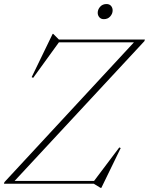

<svg xmlns="http://www.w3.org/2000/svg" viewBox="-40 -911 739 952"><path d="M678.5 -715 676 -707 32.5 -14H426.5L551.5 -180L558.5 -177L462.5 20.5H458.5L425 0H-20.5L-18 -8L624 -701H252L124.5 -525L117 -528.5L221 -743H224L252 -715ZM475 -816Q460.5 -816 452.5 -825.5Q444.5 -835 444.5 -847.5Q444.5 -864 456.5 -877.5Q468.5 -891 488 -891Q502.5 -891 510.5 -881.8Q518.5 -872.5 518.5 -859.5Q518.5 -843 506.5 -829.5Q494.5 -816 475 -816Z"/></svg>

Font: Newsreader Display ExtraLight
Style: Italic
Weight: 275
Italic angle: -17°
Designer: Hugues Gentile
Foundry: Production Type
Version: Version 1.001